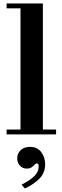

<svg xmlns="http://www.w3.org/2000/svg" viewBox="-20 -774 358 1106"><path d="M98 -15V-738H227V-15ZM18 0V-28H303V0ZM18 -726V-754H227V-726ZM124 312 104 290Q158 262 180.5 237.5Q203 213 203 185Q203 174 199 170.5Q195 167 191 167Q186 167 179.5 174.5Q173 182 162.5 189.5Q152 197 134 197Q109 197 94 179.5Q79 162 79 138Q79 110 99 91Q119 72 152 72Q195 72 217.5 102Q240 132 240 173Q240 219 210.5 251.5Q181 284 124 312Z"/></svg>

Font: Libre Bodoni SemiBold
Style: Regular
Weight: 600
Designer: Pablo Impallari, Rodrigo Fuenzalida
Foundry: Impallari Type
Version: Version 2.005;gftools[0.9.23]